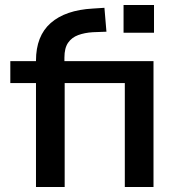

<svg xmlns="http://www.w3.org/2000/svg" viewBox="-20 -743 713 763"><path d="M123 0V-413H21V-500H150L123 -473V-502Q123 -600 181.5 -651.5Q240 -703 349 -709L395 -712L403 -617L349 -615Q316 -613 290.5 -603.5Q265 -594 250.5 -573Q236 -552 236 -514V-484L212 -500H590V0H476V-413H237V0ZM471 -613V-723H592V-613Z"/></svg>

Font: Nunito Sans 6pt SemiBold
Style: Regular
Weight: 600
Version: Version 3.101;gftools[0.9.27]